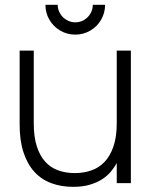

<svg xmlns="http://www.w3.org/2000/svg" viewBox="-20 -746 623 782"><path d="M286.5 -605Q253.5 -605 225.5 -621.2Q197.5 -637.5 181.2 -665.5Q165 -693.5 165 -726.5H215Q215 -707.5 224.8 -691Q234.5 -674.5 251 -664.8Q267.5 -655 286.5 -655Q306 -655 322.5 -664.8Q339 -674.5 348.5 -691Q358 -707.5 358 -726.5H408Q408 -693.5 391.8 -665.5Q375.5 -637.5 347.5 -621.2Q319.5 -605 286.5 -605ZM117.5 -244Q117.5 -188.5 130 -149.8Q142.5 -111 164.5 -87Q186.5 -63 217.2 -52Q248 -41 284.5 -41Q320.5 -41 351.8 -51.8Q383 -62.5 406 -86.8Q429 -111 442.2 -149.8Q455.5 -188.5 455.5 -244V-540H513V0H455.5V-82Q446.5 -65 432.2 -47.8Q418 -30.5 396.8 -16.5Q375.5 -2.5 346.2 6.2Q317 15 278 15Q229 15 188.8 0Q148.5 -15 120 -46.2Q91.5 -77.5 75.8 -125.2Q60 -173 60 -238.5V-540H117.5Z"/></svg>

Font: Vela Sans Light
Style: Regular
Weight: 300
Designer: Principal design: Mikhail Sharanda - project Manrope.
Design modification: Ravid Balaliev
Foundry: Mikhail Sharanda
Version: Version 1.001